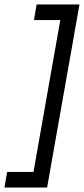

<svg xmlns="http://www.w3.org/2000/svg" viewBox="-26 -710 376 860"><path d="M124 60 244 -620H126L138 -690H330L185 130H-6L6 60Z"/></svg>

Font: Overused Grotesk
Style: Italic
Weight: 400
Italic angle: -10°
Version: Version 0.003